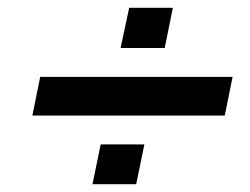

<svg xmlns="http://www.w3.org/2000/svg" viewBox="-20 -607 640 492"><path d="M63 -311 83 -410H576L556 -311ZM217 -135 238 -237H350L329 -135ZM289 -484 311 -587H423L402 -484Z"/></svg>

Font: Mona Sans ExtraLight SemiBold
Style: Italic
Weight: 600
Italic angle: -11.6951°
Version: Version 2.000